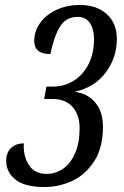

<svg xmlns="http://www.w3.org/2000/svg" viewBox="-20 -744 501 774"><path d="M5 -95Q5 -129 24.5 -147.5Q44 -166 76 -166Q73 -116 96 -79.5Q119 -43 168 -43Q204 -43 234 -63.5Q264 -84 282.5 -126Q301 -168 301 -227Q301 -281 272.5 -313Q244 -345 192 -345H158L167 -395H193Q240 -395 278 -419Q316 -443 337.5 -486.5Q359 -530 359 -586Q359 -627 342 -651.5Q325 -676 294 -676Q246 -676 222 -637Q198 -598 183 -526Q118 -526 118 -579Q118 -619 142.5 -652.5Q167 -686 209 -705Q251 -724 302 -724Q369 -724 410 -687.5Q451 -651 451 -587Q451 -512 406.5 -452Q362 -392 281 -374Q334 -367 364.5 -330Q395 -293 395 -233Q395 -148 359.5 -93.5Q324 -39 270.5 -14.5Q217 10 159 10Q80 10 42.5 -20Q5 -50 5 -95Z"/></svg>

Font: Noto Serif Cond
Style: Italic
Weight: 400
Width: 3
Italic angle: -12°
Designer: Monotype Design Team
Foundry: Monotype Imaging Inc.
Version: Version 1.001